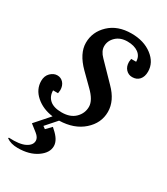

<svg xmlns="http://www.w3.org/2000/svg" viewBox="-180 -557 731 840"><g transform="rotate(30 185.5 -137.5)"><path d="M-7.8 188 -5.9 184.1Q48.8 187 75.9 173.3Q103 159.7 103 137.2Q103 121.1 84 106L49.8 79.1L112.8 7.8Q61 1 26.6 -29.3Q-7.8 -59.6 -7.8 -102.1Q-7.8 -127.4 7.8 -142.8Q23.4 -158.2 42 -158.2Q60.5 -158.2 72.8 -144.3Q85 -130.4 85 -107.9Q85 -103.5 83 -91.8H58.1Q58.1 -62 78.1 -44.4Q98.1 -26.9 138.2 -26.9Q181.6 -26.9 205.8 -50.8Q230 -74.7 230 -107.9Q230 -140.6 189 -180.2L132.8 -235.8Q78.1 -290.5 78.1 -344.2Q78.1 -399.4 120.1 -439.2Q162.1 -479 231.9 -479Q294.4 -479 335.7 -447.5Q377 -416 377 -370.1Q377 -344.7 364 -329.8Q351.1 -314.9 328.1 -314.9Q309.1 -314.9 296.1 -328.9Q283.2 -342.8 283.2 -366.2Q283.2 -370.1 285.2 -381.8H310.1Q310.1 -409.2 289.1 -424.6Q268.1 -439.9 233.9 -439.9Q198.2 -439.9 176.5 -419.4Q154.8 -398.9 154.8 -371.1Q154.8 -346.7 178.2 -323.2L262.2 -236.8Q313 -186 313 -129.9Q313 -73.2 267.3 -32.7Q221.7 7.8 147 9.8L99.1 64L111.8 73.2L137.2 46.9L145 54.2Q183.1 86.9 183.1 118.2Q183.1 152.3 145.5 178.2Q107.9 204.1 49.8 204.1Q14.6 204.1 -7.8 188Z"/></g></svg>

Font: Redaction
Style: Italic
Weight: 400
Designer: Jeremy Mickel / Forest Young
Foundry: MCKL
Version: Version 2.001;hotconv 1.0.113;makeotfexe 2.5.65598 DEVELOPME